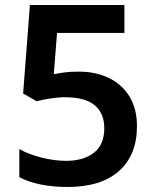

<svg xmlns="http://www.w3.org/2000/svg" viewBox="-20 -734 617 764"><path d="M294 -449Q361 -449 413.5 -423.5Q466 -398 495.5 -349.5Q525 -301 525 -232Q525 -117 453.5 -53.5Q382 10 249 10Q191 10 141.5 0Q92 -10 57 -29V-141Q93 -120 145 -107Q197 -94 243 -94Q312 -94 353.5 -126Q395 -158 395 -224Q395 -283 357 -315Q319 -347 239 -347Q211 -347 179 -342Q147 -337 126 -331L72 -362L99 -714H475V-603H207L194 -439Q210 -442 234 -445.5Q258 -449 294 -449Z"/></svg>

Font: Noto Sans Lao UI SemBd
Style: Regular
Weight: 600
Designer: Monotype Design Team
Foundry: Monotype Imaging Inc.
Version: Version 2.000; ttfautohint (v1.8.4.7-5d5b)